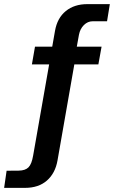

<svg xmlns="http://www.w3.org/2000/svg" viewBox="-66 -743 576 930"><path d="M426 -517 410.5 -431H294L212.5 34.5Q201.5 96.5 161 131.8Q120.5 167 55 167H-46L-34 84L25 83.5Q56.5 83 72 67.5Q87.5 52 94.5 10.5L172 -431H88.5L103.5 -517H187L200.5 -594Q211.5 -656 252.8 -689.5Q294 -723 357 -723H466L452.5 -640H383Q359 -640 340.5 -621.8Q322 -603.5 316.5 -575L306 -517Z"/></svg>

Font: Public Sans SemiBold
Style: Regular
Weight: 600
Designer: The Public Sans Project Authors: Dan O. Williams and USWDS (Libre Franklin designed by Pablo Impallari and Rodrigo Fuenz
Version: Version 1.007